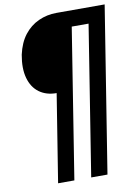

<svg xmlns="http://www.w3.org/2000/svg" viewBox="-96 -768 728 1011"><g transform="rotate(-10 268.0 -262.5)"><path d="M131 180 206 -289Q151 -289 113.5 -316.5Q76 -344 61.5 -396Q47 -448 60 -520Q74 -583 105.5 -623.5Q137 -664 182 -684.5Q227 -705 278 -705H536L395 180H308L435 -620H345L218 180Z"/></g></svg>

Font: Nunito Sans 10pt Condensed
Style: Bold Italic
Weight: 700
Width: 3
Italic angle: -9°
Designer: Vernon Adams
Foundry: Vernon Adams
Version: Version 3.101;gftools[0.9.27]